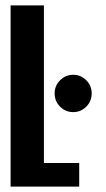

<svg xmlns="http://www.w3.org/2000/svg" viewBox="-20 -695 394 715"><path d="M19.5 0V-675H143.5V-88H275V0ZM253 -277.5Q224 -277.5 203.8 -297.8Q183.5 -318 183.5 -347Q183.5 -376 203.8 -396.2Q224 -416.5 253 -416.5Q281 -416.5 301.2 -396.2Q321.5 -376 321.5 -347Q321.5 -318 301.2 -297.8Q281 -277.5 253 -277.5Z"/></svg>

Font: Anybody Condensed SemiBold
Style: Regular
Weight: 600
Width: 3
Designer: Tyler Finck
Foundry: Etcetera Type Company
Version: Version 1.010; ttfautohint (v1.8.3) -l 8 -r 50 -G 200 -x 14 